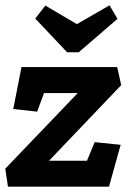

<svg xmlns="http://www.w3.org/2000/svg" viewBox="-23 -704 494 724"><path d="M230 -507 110 -634 148 -683 267 -613 390 -684 420 -633 274 -507ZM388 0H7L-3 -68L270 -353H143L117 -283L27 -293L58 -451H419L434 -383L162 -98H305L334 -168L432 -158Z"/></svg>

Font: Zilla Slab
Style: Bold Italic
Weight: 700
Italic angle: -6°
Designer: Typotheque.com
Foundry: Typotheque type foundry
Version: Version 1.1; 2017; ttfautohint (v1.6)